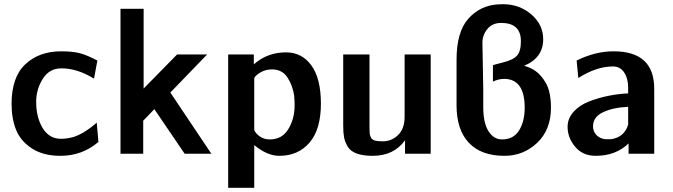

<svg xmlns="http://www.w3.org/2000/svg" viewBox="-20 -731 3201 913"><path d="M35 -237Q35 -364 100.5 -425.5Q166 -487 271 -487Q325 -487 359.5 -478Q394 -469 443 -443L427 -357Q348 -406 272 -406Q215 -406 184 -357Q153 -308 152 -251Q151 -176 182 -123.5Q213 -71 270 -71Q286 -71 301.5 -73.5Q317 -76 329 -79.5Q341 -83 354.5 -89.5Q368 -96 376 -100.5Q384 -105 396.5 -114Q409 -123 413.5 -126Q418 -129 428.5 -138Q439 -147 440 -148L448 -56Q371 10 267 10Q186 10 132 -25Q78 -60 56.5 -113.5Q35 -167 35 -237Z M553 0V-689H663V-310Q689 -337 742.5 -391Q796 -445 822 -472H965L790 -291L985 0H858L714 -212Q706 -204 687.5 -184.5Q669 -165 661 -157V0Z M1065 162V-472H1187V-425Q1251 -482 1340 -482Q1416 -482 1461 -419.5Q1506 -357 1506 -238Q1506 -116 1452 -53Q1398 10 1308 10Q1251 10 1189 -41V162ZM1189 -360V-318V-113Q1195 -97 1215 -82.5Q1235 -68 1263 -68Q1321 -68 1351 -117Q1381 -166 1381 -231Q1381 -247 1379 -275Q1372 -324 1347 -362.5Q1322 -401 1273 -401Q1244 -401 1220 -387.5Q1196 -374 1189 -360Z M1612 -134V-472H1737V-125Q1737 -104 1738 -95Q1739 -86 1744.5 -76Q1750 -66 1763.5 -62.5Q1777 -59 1800 -59Q1842 -59 1873 -89Q1904 -119 1904 -176V-472H2028V0H1906V-64Q1853 10 1752 10Q1706 10 1676 -1Q1646 -12 1633 -34.5Q1620 -57 1616 -78.5Q1612 -100 1612 -134Z M2151 -230V-446Q2151 -579 2206.5 -641.5Q2262 -704 2345 -710H2344Q2353 -711 2372 -711Q2450 -711 2506.5 -662.5Q2563 -614 2563 -544Q2563 -456 2472 -418Q2520 -406 2550.5 -371.5Q2581 -337 2590.5 -300Q2600 -263 2600 -220Q2600 -114 2534.5 -52Q2469 10 2379 10Q2268 10 2209.5 -52Q2151 -114 2151 -230ZM2324 -343V-421Q2328 -423 2368 -433Q2421 -446 2439 -467Q2457 -488 2457 -535Q2457 -622 2363 -622Q2321 -622 2297.5 -593Q2274 -564 2274 -528L2278 -306V-260V-222Q2278 -146 2303 -107Q2328 -68 2367 -68Q2422 -68 2448.5 -111Q2475 -154 2475 -219Q2475 -355 2378 -356Q2351 -356 2324 -343Z M2679 -128Q2679 -168 2708 -200Q2737 -232 2783.5 -249.5Q2830 -267 2876.5 -276Q2923 -285 2967 -287V-314Q2967 -358 2948 -386.5Q2929 -415 2895 -415Q2816 -415 2730 -360L2722 -443Q2810 -487 2898 -487Q3091 -487 3091 -309V0H2969V-49Q2908 10 2813 10Q2751 10 2715 -33Q2679 -76 2679 -128ZM2800 -130Q2800 -105 2817 -88Q2834 -71 2860 -69H2884Q2948 -77 2967 -138V-223Q2896 -220 2848 -197.5Q2800 -175 2800 -130Z"/></svg>

Font: Coval
Style: Bold
Weight: 700
Foundry: Context Ltd
Version: Version 001.000